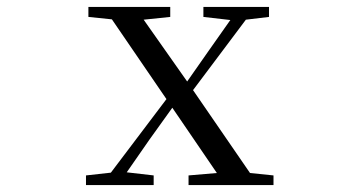

<svg xmlns="http://www.w3.org/2000/svg" viewBox="-20 -536 1040 556"><path d="M569 -487 647 -478 585 -390 522 -300 396 -479 473 -487V-516H236V-487L304 -480L462 -249L301 -36L229 -28V0H425V-28L347 -37L413 -132L479 -224L608 -35L526 -28V0H772V-28L704 -35L539 -275L692 -479L759 -487V-516H569Z"/></svg>

Font: Harano Aji Mincho CN
Style: Regular
Weight: 400
Foundry: Masamichi Hosoda
Version: HaranoAjiMinchoCN-Regular version 20230610;ttx 4.39.4